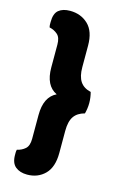

<svg xmlns="http://www.w3.org/2000/svg" viewBox="-122 -715 569 899"><g transform="rotate(15 163.0 -265.5)"><path d="M142 -268Q85 -295 85 -383V-494Q85 -528 68.5 -542.5Q52 -557 29 -562Q27 -570 27 -576Q27 -582 27 -588Q27 -629 47 -645.5Q67 -662 102 -662Q155 -662 190 -628.5Q225 -595 225 -526V-422Q225 -377 241.5 -352.5Q258 -328 293 -320Q296 -309 298 -295.5Q300 -282 300 -268Q300 -254 298 -240.5Q296 -227 293 -216Q258 -207 241.5 -183Q225 -159 225 -113V-6Q225 63 191 97Q157 131 105 131Q70 131 48.5 113.5Q27 96 27 57Q27 51 27 44.5Q27 38 29 31Q52 26 68.5 11.5Q85 -3 85 -37V-152Q85 -241 142 -268Z"/></g></svg>

Font: Baloo Chettan 2
Style: Bold
Weight: 700
Designer: Maithili Shingre, Unnati Kotecha and Ek Type
Foundry: Ek Type
Version: Version 1.640;hotconv 1.0.111;makeotfexe 2.5.65597; ttfautoh